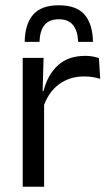

<svg xmlns="http://www.w3.org/2000/svg" viewBox="-20 -707 413 727"><path d="M143 -298.5 124.5 -361 144.5 -362Q160.5 -424 199.5 -459.8Q238.5 -495.5 303 -495.5Q319 -495.5 331.8 -493Q344.5 -490.5 354.5 -487L359.5 -408.5Q347 -412.5 331.8 -415Q316.5 -417.5 298 -417.5Q243 -417.5 202.2 -387Q161.5 -356.5 143 -298.5ZM66 0V-488H145L141 -344L147 -338V0ZM202.5 -687Q270 -687 300.5 -651.2Q331 -615.5 332 -548.5H276Q274 -591 256.2 -612.5Q238.5 -634 202.5 -634Q166.5 -634 148.8 -612.5Q131 -591 129.5 -548.5H73.5Q74.5 -615.5 105.2 -651.2Q136 -687 202.5 -687Z"/></svg>

Font: Anek Latin Medium
Style: Regular
Weight: 400
Version: Version 1.003